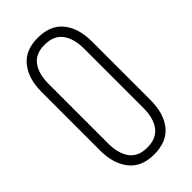

<svg xmlns="http://www.w3.org/2000/svg" viewBox="-224 -765 829 829"><g transform="rotate(-45 190.5 -350.0)"><path d="M37 -529Q37 -609 75.5 -657.5Q114 -706 190 -706Q268 -706 306.5 -658Q345 -610 345 -529V-171Q345 -90 306.5 -42Q268 6 190 6Q114 6 75.5 -42.5Q37 -91 37 -171ZM83 -168Q83 -107 109 -71.5Q135 -36 190 -36Q246 -36 272.5 -71.5Q299 -107 299 -168V-532Q299 -593 272.5 -628.5Q246 -664 190 -664Q135 -664 109 -628.5Q83 -593 83 -532Z"/></g></svg>

Font: Bebas Neue Book
Style: Regular
Weight: 300
Designer: Ryoichi Tsunekawa
Foundry: Ryoichi Tsunekawa
Version: Version 1.003;PS 001.003;hotconv 1.0.88;makeotf.lib2.5.64775